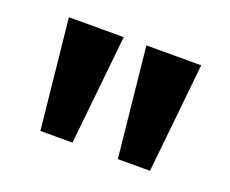

<svg xmlns="http://www.w3.org/2000/svg" viewBox="-61 -783 560 468"><g transform="rotate(20 219.0 -549.0)"><path d="M77.5 -406.9H160.8L190.2 -691.2H48ZM278.4 -406.9H361.8L391.2 -691.2H249Z"/></g></svg>

Font: LL Pando Sans
Style: Bold
Weight: 700
Designer: Joshua Smith
Foundry: Joshua Smith
Version: Version 1.000;Glyphs 3.2.1 (3258)